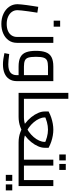

<svg xmlns="http://www.w3.org/2000/svg" viewBox="860 -1616 1004 2763"><g transform="rotate(90 1361.5 -234.0)"><path d="M324 248Q244 248 179.5 218.5Q115 189 77.5 136.5Q40 84 40 17Q40 -4 43.5 -38.5Q47 -73 52.5 -115Q58 -157 65 -200.5Q72 -244 78 -283L162 -270Q151 -202 143 -143.5Q135 -85 130.5 -44Q126 -3 126 17Q126 62 150.5 96.5Q175 131 220 151Q265 171 324 171Q383 171 425 152.5Q467 134 489 100.5Q511 67 511 23V-500H596V23Q596 93 559.5 143.5Q523 194 461.5 221Q400 248 324 248ZM277 -505V-598H363V-505Z M906 225Q870 225 830.5 219.5Q791 214 744 204L757 135Q810 142 845.5 145Q881 148 906 148Q987 148 1024 117Q1061 86 1061 27V-449L1100 -423H937Q882 -423 851.5 -409.5Q821 -396 809 -359Q797 -322 797 -250Q797 -178 808.5 -141Q820 -104 851 -90.5Q882 -77 937 -77H1061V0H937Q851 0 801.5 -26.5Q752 -53 731.5 -108.5Q711 -164 711 -250Q711 -335 731.5 -391Q752 -447 801.5 -473.5Q851 -500 937 -500H1147V26Q1147 89 1118 134Q1089 179 1035 202Q981 225 906 225Z M1401 0V-77H1522V0ZM1316 0V-716H1401V0ZM1522 0V-77Q1535 -77 1538.5 -67Q1542 -57 1542 -39Q1542 -22 1538.5 -11Q1535 0 1522 0Z M1522 0V-77H1667Q1724 -77 1777 -96Q1830 -115 1874.5 -147Q1919 -179 1952 -217.5Q1985 -256 2003 -296.5Q2021 -337 2021 -372V-433L2066 -364Q2009 -393 1953.5 -408Q1898 -423 1845 -423Q1793 -423 1737 -408Q1681 -393 1625 -364L1670 -433V-372Q1670 -337 1688.5 -296.5Q1707 -256 1739.5 -217.5Q1772 -179 1816 -147Q1860 -115 1913 -96Q1966 -77 2024 -77H2162V0H2029Q1951 0 1883 -25Q1815 -50 1760 -91.5Q1705 -133 1665.5 -182.5Q1626 -232 1605 -281.5Q1584 -331 1584 -372V-432Q1627 -455 1672 -470Q1717 -485 1761 -492.5Q1805 -500 1845 -500Q1886 -500 1930 -492.5Q1974 -485 2018.5 -470Q2063 -455 2106 -432V-372Q2106 -331 2085 -281.5Q2064 -232 2024.5 -182.5Q1985 -133 1930 -91.5Q1875 -50 1807 -25Q1739 0 1661 0ZM1522 0Q1509 0 1505.5 -11Q1502 -22 1502 -39Q1502 -57 1505.5 -67Q1509 -77 1522 -77ZM2162 0V-77Q2175 -77 2178.5 -67Q2182 -57 2182 -39Q2182 -22 2178.5 -11Q2175 0 2162 0Z M2363 0V-77H2473V0ZM2473 0V-77Q2486 -77 2489.5 -67Q2493 -57 2493 -39Q2493 -22 2489.5 -11Q2486 0 2473 0ZM2162 0V-77H2319L2277 -43V-500H2363V0ZM2162 0Q2149 0 2145.5 -11Q2142 -22 2142 -39Q2142 -57 2145.5 -67Q2149 -77 2162 -77ZM2202 -586V-679H2288V-586ZM2339 -586V-679H2425V-586Z M2456 0V-77H2613L2571 -43V-500H2657V0ZM2456 0Q2443 0 2439.5 -11Q2436 -22 2436 -39Q2436 -57 2439.5 -67Q2443 -77 2456 -77ZM2496 184V91H2582V184ZM2633 184V91H2719V184Z"/></g></svg>

Font: Cairo Medium
Style: Regular
Weight: 500
Designer: Mohamed Gaber, Accademia di Belle Arti di Urbino
Foundry: Kief Type Foundry, Accademia di Belle Arti di Urbino
Version: Version 3.117